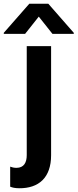

<svg xmlns="http://www.w3.org/2000/svg" viewBox="-75 -789 409 1013"><path d="M57.5 -610.4 129.6 -701.3 201.7 -610.4H314.3V-615.8L180 -769.2H79.5L-55 -615.8V-610.4ZM25.6 204.2C129.6 205.3 194.6 148.1 194.6 30.2V-545.5H66.1V29.1C66.1 68.2 51.8 96.6 11.4 96.6C-1.4 96.6 -13.8 93.4 -21.3 90.2V196C-8.5 201 2.8 203.8 25.6 204.2Z"/></svg>

Font: TID UI Semi Bold
Style: Regular
Weight: 600
Designer: The TID Project Authors
Foundry: Bakken & Bæck
Version: Version 1.001;hotconv 1.0.109;makeotfexe 2.5.65596